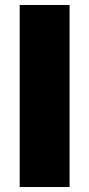

<svg xmlns="http://www.w3.org/2000/svg" viewBox="-20 -750 358 770"><path d="M59 0V-730H259V0Z"/></svg>

Font: M PLUS 1 Thin Black
Style: Regular
Weight: 900
Version: Version 1.001